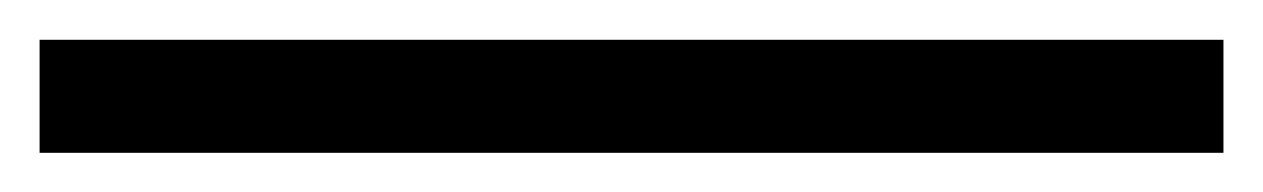

<svg xmlns="http://www.w3.org/2000/svg" viewBox="-20 -2 638 97"><path d="M598.1 18.1V75.2H0V18.1Z"/></svg>

Font: Khmer Busra Bunong
Style: Regular
Weight: 400
Designer: D. Kanjahn
Version: Version 7.100; 2014